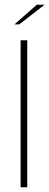

<svg xmlns="http://www.w3.org/2000/svg" viewBox="-20 -790 208 810"><path d="M67 -620H95V0H67ZM41 -687 135 -770H168L61 -687Z"/></svg>

Font: Smooch Sans ExtraLight
Style: Regular
Weight: 200
Designer: Robert E. Leuschke
Foundry: Robert E. Leuschke
Version: Version 1.010; ttfautohint (v1.8.3)